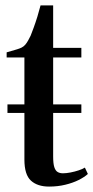

<svg xmlns="http://www.w3.org/2000/svg" viewBox="-20 -679 344 708"><path d="M161 9Q118 9 94 -13Q70 -35 70 -90.5V-262.5H7.5V-294H70V-467H4.5V-486Q11 -488 21.8 -491Q32.5 -494 43 -497.2Q53.5 -500.5 59.5 -503.5Q67.5 -507.5 73.2 -514.2Q79 -521 83.8 -529.8Q88.5 -538.5 93 -547.5Q97.5 -558.5 104.2 -577Q111 -595.5 117.8 -617.5Q124.5 -639.5 129.5 -659H176V-502.5H280V-467H176V-294H280V-262.5H176V-102Q176 -76 180.2 -62.8Q184.5 -49.5 192.5 -44.8Q200.5 -40 212 -40Q224.5 -40 240 -43Q255.5 -46 270 -50.8Q284.5 -55.5 293 -61L304 -37.5Q291.5 -26 270 -15.2Q248.5 -4.5 220.8 2.2Q193 9 161 9Z"/></svg>

Font: Merriweather 144pt Medium
Style: Regular
Weight: 500
Version: Version 2.100